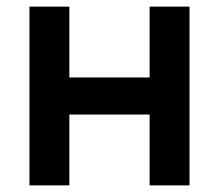

<svg xmlns="http://www.w3.org/2000/svg" viewBox="-20 -560 662 580"><path d="M69 0V-540H189.5V-326H432V-540H552.5V0H432V-214H189.5V0Z"/></svg>

Font: Vela Sans Bd
Style: Bold
Weight: 700
Designer: Principal design: Mikhail Sharanda - project Manrope.
Design modification: Ravid Balaliev
Foundry: Mikhail Sharanda
Version: Version 1.001